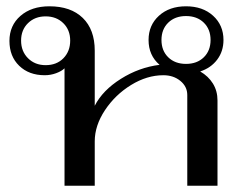

<svg xmlns="http://www.w3.org/2000/svg" viewBox="-20 -590 786 610"><path d="M671 -271V0H575V-288Q575 -315 553 -333Q531 -351 499 -351Q447 -351 396.5 -320Q346 -289 313.5 -240Q281 -191 281 -141V0H185V-373Q176 -364 158.5 -357.5Q141 -351 122 -351Q72 -351 41 -381Q10 -411 10 -460Q10 -509 45 -539.5Q80 -570 137 -570Q205 -570 243 -533Q281 -496 281 -429V-254Q306 -303 364 -339.5Q422 -376 487 -384Q452 -414 452 -463Q452 -510 485 -540Q518 -570 571 -570Q624 -570 657 -540Q690 -510 690 -463Q690 -427 670 -400.5Q650 -374 616 -363Q642 -348 656.5 -324.5Q671 -301 671 -271ZM493 -463Q493 -429 514.5 -408Q536 -387 571 -387Q606 -387 627.5 -408Q649 -429 649 -463Q649 -497 627.5 -518Q606 -539 571 -539Q536 -539 514.5 -518Q493 -497 493 -463ZM203 -461Q203 -495 181 -516.5Q159 -538 125 -538Q91 -538 69 -516.5Q47 -495 47 -461Q47 -427 69 -405Q91 -383 125 -383Q160 -383 181.5 -405Q203 -427 203 -461Z"/></svg>

Font: Fahkwang
Style: Regular
Weight: 400
Version: Version 1.000; ttfautohint (v1.6)